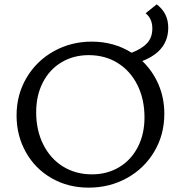

<svg xmlns="http://www.w3.org/2000/svg" viewBox="-20 -855 829 881"><path d="M734 -333Q734 -237 688 -159.5Q642 -82 562.5 -38Q483 6 387 6Q292 6 216.5 -37.5Q141 -81 98.5 -157Q56 -233 56 -325Q56 -421 102 -498.5Q148 -576 227 -620Q306 -664 401 -664Q503 -664 584 -613Q631 -631 655 -657Q679 -683 679 -724Q679 -770 648 -794L699 -835Q752 -795 752 -728Q752 -621 633 -575Q681 -529 707.5 -467Q734 -405 734 -333ZM643 -316Q643 -400 610.5 -465Q578 -530 520 -566Q462 -602 387 -602Q317 -602 262 -569Q207 -536 176.5 -476.5Q146 -417 146 -340Q146 -257 178.5 -192Q211 -127 269 -91Q327 -55 402 -55Q472 -55 527 -88Q582 -121 612.5 -180.5Q643 -240 643 -316Z"/></svg>

Font: Ysabeau SC Medium
Style: Regular
Weight: 500
Designer: Christian Thalmann (Catharsis Fonts)
Version: Version 0.003